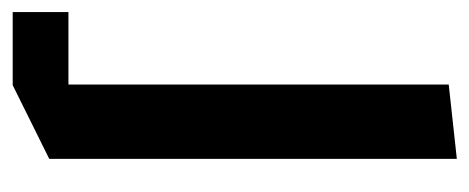

<svg xmlns="http://www.w3.org/2000/svg" viewBox="-314 -310 757 310"><g transform="rotate(90 65.0 -155.5)"><path d="M47 203V-501L166 -514H167V144L48 203ZM-70 203V113H47V203Z"/></g></svg>

Font: Foldit Medium
Style: Regular
Weight: 500
Version: Version 1.003